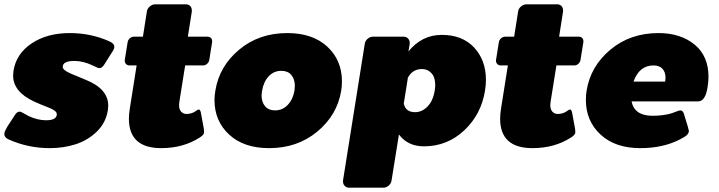

<svg xmlns="http://www.w3.org/2000/svg" viewBox="-25 -670 3332 890"><path d="M-5 -48.3Q-5 -49.2 -4.6 -51.2Q-4.2 -53.3 -4.2 -54.2Q-3.3 -61.7 9.2 -83.3L41.7 -133.3Q52.5 -152.5 65.8 -152.5Q72.5 -152.5 87.5 -143.3Q102.5 -134.2 108.3 -131.7Q150 -112.5 188.3 -112.5Q238.3 -112.5 238.3 -140.8Q238.3 -156.7 201.7 -170.8Q156.7 -188.3 131.7 -200Q35.8 -245 35.8 -320Q35.8 -326.7 37.5 -341.7Q50 -420.8 121.7 -468.8Q193.3 -516.7 298.3 -516.7Q395.8 -516.7 480 -479.2Q505 -469.2 505 -452.5Q505 -443.3 492.5 -425L458.3 -370.8Q448.3 -354.2 435 -354.2Q429.2 -354.2 404.2 -366.7Q360.8 -387.5 320 -387.5Q265.8 -387.5 265.8 -360Q265.8 -345 302.5 -329.2Q343.3 -311.7 372.5 -300Q476.7 -258.3 476.7 -180Q476.7 -174.2 475 -159.2Q465.8 -100.8 423.8 -60Q381.7 -19.2 325.4 -1.2Q269.2 16.7 205.8 16.7Q105.8 16.7 15.8 -23.3Q-5 -32.5 -5 -48.3Z M553.3 -387.5V-391.7L566.7 -475Q568.3 -485 577.1 -492.5Q585.8 -500 595.8 -500H637.5L655.8 -616.7Q657.5 -630 669.2 -640Q680.8 -650 695 -650H836.7Q849.2 -650 856.7 -642.1Q864.2 -634.2 864.2 -621.7V-616.7L845.8 -500H937.5Q946.7 -500 952.5 -494.2Q958.3 -488.3 958.3 -479.2V-475L945 -391.7Q943.3 -381.7 935 -374.2Q926.7 -366.7 916.7 -366.7H833.3L806.7 -200Q805 -188.3 805 -183.3Q805 -162.5 815 -152.1Q825 -141.7 839.2 -141.7Q857.5 -141.7 874.2 -150Q877.5 -151.7 882.1 -155Q886.7 -158.3 890.4 -160.4Q894.2 -162.5 896.7 -162.5Q902.5 -162.5 905.8 -149.2L920 -72.5Q920.8 -67.5 920.8 -59.2V-54.2Q918.3 -43.3 900.8 -32.5Q824.2 16.7 722.5 16.7Q572.5 16.7 572.5 -120Q572.5 -139.2 576.7 -166.7L608.3 -366.7H575Q565.8 -366.7 559.6 -372.9Q553.3 -379.2 553.3 -387.5Z M969.2 -206.7Q969.2 -225 973.3 -250Q991.7 -363.3 1083.8 -440Q1175.8 -516.7 1306.7 -516.7Q1424.2 -516.7 1492.1 -453.8Q1560 -390.8 1560 -293.3Q1560 -270 1556.7 -250Q1538.3 -136.7 1445.8 -60Q1353.3 16.7 1222.5 16.7Q1105 16.7 1037.1 -46.2Q969.2 -109.2 969.2 -206.7ZM1187.5 -228.3Q1187.5 -196.7 1203.8 -177.5Q1220 -158.3 1250 -158.3Q1285 -158.3 1309.2 -184.2Q1333.3 -210 1340 -250Q1341.7 -265 1341.7 -271.7Q1341.7 -303.3 1325.4 -322.5Q1309.2 -341.7 1279.2 -341.7Q1244.2 -341.7 1220.4 -316.2Q1196.7 -290.8 1190 -250Q1190 -249.2 1188.8 -240.8Q1187.5 -232.5 1187.5 -228.3Z M1565 166.7 1665.8 -466.7Q1667.5 -480 1678.8 -490Q1690 -500 1704.2 -500H1845.8Q1858.3 -500 1866.2 -491.7Q1874.2 -483.3 1874.2 -471.7V-466.7L1868.3 -431.7Q1930.8 -508.3 2022.5 -508.3Q2118.3 -508.3 2172.9 -449.6Q2227.5 -390.8 2227.5 -299.2Q2227.5 -277.5 2223.3 -250Q2205.8 -140 2127.1 -65.8Q2048.3 8.3 1940 8.3Q1865 8.3 1824.2 -46.7L1790 166.7Q1788.3 180 1777.1 190Q1765.8 200 1751.7 200H1593.3Q1580.8 200 1572.9 191.7Q1565 183.3 1565 171.7ZM1846.7 -190Q1855 -150 1899.2 -150Q1930.8 -150 1956.7 -176.2Q1982.5 -202.5 1990 -250Q1992.5 -264.2 1992.5 -275.8Q1992.5 -311.7 1975 -330.8Q1957.5 -350 1930.8 -350Q1887.5 -350 1865.8 -310Z M2274.2 -387.5V-391.7L2287.5 -475Q2289.2 -485 2297.9 -492.5Q2306.7 -500 2316.7 -500H2358.3L2376.7 -616.7Q2378.3 -630 2390 -640Q2401.7 -650 2415.8 -650H2557.5Q2570 -650 2577.5 -642.1Q2585 -634.2 2585 -621.7V-616.7L2566.7 -500H2658.3Q2667.5 -500 2673.3 -494.2Q2679.2 -488.3 2679.2 -479.2V-475L2665.8 -391.7Q2664.2 -381.7 2655.8 -374.2Q2647.5 -366.7 2637.5 -366.7H2554.2L2527.5 -200Q2525.8 -188.3 2525.8 -183.3Q2525.8 -162.5 2535.8 -152.1Q2545.8 -141.7 2560 -141.7Q2578.3 -141.7 2595 -150Q2598.3 -151.7 2602.9 -155Q2607.5 -158.3 2611.2 -160.4Q2615 -162.5 2617.5 -162.5Q2623.3 -162.5 2626.7 -149.2L2640.8 -72.5Q2641.7 -67.5 2641.7 -59.2V-54.2Q2639.2 -43.3 2621.7 -32.5Q2545 16.7 2443.3 16.7Q2293.3 16.7 2293.3 -120Q2293.3 -139.2 2297.5 -166.7L2329.2 -366.7H2295.8Q2286.7 -366.7 2280.4 -372.9Q2274.2 -379.2 2274.2 -387.5Z M2690.8 -206.7Q2690.8 -230 2694.2 -250Q2712.5 -363.3 2804.6 -440Q2896.7 -516.7 3027.5 -516.7Q3129.2 -516.7 3194.2 -463.8Q3259.2 -410.8 3259.2 -313.3Q3259.2 -294.2 3255 -266.7Q3245 -200 3210.8 -200H2902.5Q2915.8 -133.3 3000 -133.3Q3040.8 -133.3 3076.7 -141.7Q3090.8 -145 3106.7 -151.7Q3122.5 -158.3 3129.2 -158.3Q3141.7 -158.3 3146.7 -137.5L3163.3 -83.3Q3168.3 -65.8 3168.3 -63.3Q3168.3 -62.5 3167.9 -60.8Q3167.5 -59.2 3167.5 -58.3Q3167.5 -55.8 3166.3 -53.8Q3165 -51.7 3163.3 -49.2Q3161.7 -46.7 3160.4 -45Q3159.2 -43.3 3155.8 -41.2Q3152.5 -39.2 3151.3 -37.9Q3150 -36.7 3145.8 -34.2Q3141.7 -31.7 3140.4 -31.2Q3139.2 -30.8 3134.6 -28.3Q3130 -25.8 3129.2 -25Q3050 16.7 2943.3 16.7Q2826.7 16.7 2758.8 -46.2Q2690.8 -109.2 2690.8 -206.7ZM2911.7 -291.7H3058.3Q3060 -303.3 3060 -309.2Q3060 -335.8 3045.8 -351.2Q3031.7 -366.7 3004.2 -366.7Q2938.3 -366.7 2911.7 -291.7Z"/></svg>

Font: BoonTook Mon
Style: Italic
Weight: 400
Italic angle: -9°
Designer: Sungsit Sawaiwan
Foundry: FontUni
Version: Version 3.0